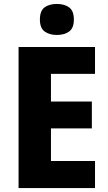

<svg xmlns="http://www.w3.org/2000/svg" viewBox="-20 -952 548 972"><path d="M461 0H74V-714H461V-578H238V-438H445V-302H238V-137H461ZM268 -932Q306 -932 330 -914.5Q354 -897 354 -853Q354 -810 330 -792.5Q306 -775 268 -775Q230 -775 206 -792.5Q182 -810 182 -853Q182 -897 205.5 -914.5Q229 -932 268 -932Z"/></svg>

Font: Noto Sans Hebrew SemiCondensed ExtraBold
Style: Regular
Weight: 800
Width: 4
Designer: Monotype Design Team
Foundry: Monotype Imaging Inc.
Version: Version 2.004; ttfautohint (v1.8.4.7-5d5b)